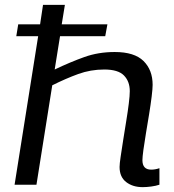

<svg xmlns="http://www.w3.org/2000/svg" viewBox="-20 -760 716 790"><path d="M566 -101Q566 -62 602 -62Q619 -62 636 -68V0Q621 5 602 7.5Q583 10 567 10Q526 10 499 -11Q472 -32 472 -73Q472 -86 476.5 -116Q481 -146 487 -184.5Q493 -223 499.5 -262.5Q506 -302 510 -334.5Q514 -367 514 -385Q514 -425 490 -449.5Q466 -474 409 -474Q353 -474 302 -455.5Q251 -437 195 -409L130 0H40L137 -611H47L55 -660H145L157 -740H247L234 -660H422L413 -611H227L205 -474Q270 -505 327.5 -525.5Q385 -546 452 -546Q533 -546 570.5 -509Q608 -472 608 -411Q608 -395 604 -362.5Q600 -330 593.5 -290Q587 -250 580.5 -211.5Q574 -173 570 -143Q566 -113 566 -101Z"/></svg>

Font: Georama Extended
Style: Italic
Weight: 400
Width: 7
Italic angle: -9°
Designer: Jean-Baptiste Levee
Foundry: Production Type
Version: Version 1.000